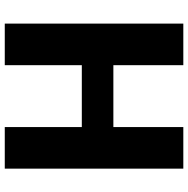

<svg xmlns="http://www.w3.org/2000/svg" viewBox="-12 -758 770 785"><g transform="rotate(90 372.5 -365.0)"><path d="M499 -315H246V0H76V-730H246V-444H499V-730H669V0H499Z"/></g></svg>

Font: Mplus 1p ExtraBold
Style: Regular
Weight: 800
Version: Version 1.061